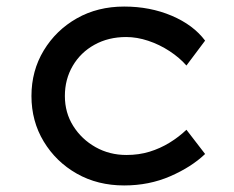

<svg xmlns="http://www.w3.org/2000/svg" viewBox="-20 -556 713 586"><path d="M359 10Q278 10 214.5 -26Q151 -62 113.5 -124Q76 -186 76 -263Q76 -340 113.5 -402Q151 -464 214.5 -500Q278 -536 359 -536Q438 -536 504 -508Q570 -480 606 -432L549 -356Q528 -380 497.5 -400Q467 -420 432.5 -431.5Q398 -443 365 -443Q311 -443 268.5 -419.5Q226 -396 202 -355Q178 -314 178 -263Q178 -212 203.5 -171.5Q229 -131 271.5 -107Q314 -83 366 -83Q404 -83 436.5 -93Q469 -103 497.5 -120.5Q526 -138 549 -160L606 -86Q564 -46 499.5 -18Q435 10 359 10Z"/></svg>

Font: Lexend Exa
Style: Regular
Weight: 400
Designer: Bonnie Shaver-Troup, Thomas Jockin
Foundry: Lexend
Version: Version 1.007